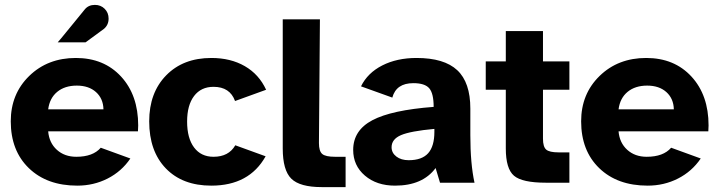

<svg xmlns="http://www.w3.org/2000/svg" viewBox="-20 -747 2938 785"><path d="M368 -727Q392 -727 408 -711Q424 -695 424 -671Q424 -645 405 -629Q400 -626 330 -574H216Q217 -574 271.5 -641Q326 -708 327 -709Q342 -727 368 -727ZM403 -300Q402 -344 372.5 -370.5Q343 -397 294 -397Q245 -397 214 -371.5Q183 -346 177 -300ZM513 -99Q477 -46 420 -17Q363 12 296 12Q172 12 98 -59.5Q24 -131 24 -251Q24 -363 99.5 -436.5Q175 -510 290 -510Q405 -510 475 -434Q545 -358 545 -234Q545 -230 544.5 -222Q544 -214 544 -210H177Q181 -163 212.5 -134.5Q244 -106 292 -106Q360 -106 392 -143Z M1066 -108Q999 12 844 12Q726 12 658 -58.5Q590 -129 590 -251Q590 -368 659.5 -439Q729 -510 844 -510Q923 -510 981 -476.5Q1039 -443 1068 -380L941 -334Q920 -392 853 -392Q802 -392 773.5 -354.5Q745 -317 745 -250Q745 -182 773.5 -144Q802 -106 853 -106Q915 -106 942 -153Z M1284 -162Q1284 -129 1297.5 -117.5Q1311 -106 1350 -106H1393V18H1296Q1206 18 1171 -16.5Q1136 -51 1136 -140V-668H1288Z M1581 -145Q1581 -122 1600.5 -107Q1620 -92 1651 -92Q1705 -92 1730.5 -120.5Q1756 -149 1756 -208V-220Q1658 -211 1619.5 -194.5Q1581 -178 1581 -145ZM1761 -60Q1708 12 1595 12Q1520 12 1472 -29Q1424 -70 1424 -134Q1424 -214 1502.5 -255.5Q1581 -297 1753 -310Q1753 -365 1735 -386Q1717 -407 1670 -407Q1600 -407 1584 -348L1456 -394Q1483 -449 1543 -479.5Q1603 -510 1683 -510Q1796 -510 1849.5 -460Q1903 -410 1903 -303V-194Q1903 -78 1920 0H1779Z M2200 -180Q2200 -147 2213 -135.5Q2226 -124 2264 -124H2308V0H2212Q2115 0 2081.5 -28.5Q2048 -57 2048 -140V-380H1966V-496H2048V-620H2200V-496H2308V-380H2200Z M2735 -300Q2734 -344 2704.5 -370.5Q2675 -397 2626 -397Q2577 -397 2546 -371.5Q2515 -346 2509 -300ZM2845 -99Q2809 -46 2752 -17Q2695 12 2628 12Q2504 12 2430 -59.5Q2356 -131 2356 -251Q2356 -363 2431.5 -436.5Q2507 -510 2622 -510Q2737 -510 2807 -434Q2877 -358 2877 -234Q2877 -230 2876.5 -222Q2876 -214 2876 -210H2509Q2513 -163 2544.5 -134.5Q2576 -106 2624 -106Q2692 -106 2724 -143Z"/></svg>

Font: Atkinson Hyperlegible Pro
Style: Bold
Weight: 700
Designer: Elliott Scott, Megan Eiswerth, Linus Boman, Theodore Petrosky, Jacob Perez
Foundry: Braille Institute
Version: Version 1.5.1